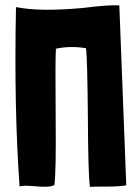

<svg xmlns="http://www.w3.org/2000/svg" viewBox="-20 -725 531 745"><path d="M470 -6Q443 -1 395 -1Q339 -1 330 0H329Q322 -46 321 -269Q319 -496 314 -537L313 -538Q253 -548 197 -536Q194 -496 196 -268Q198 -53 191 -7Q174 3 120 -2Q66 -7 56 -1Q34 -306 42 -696V-697H45Q136 -679 301 -694Q403 -707 443 -704Z"/></svg>

Font: Londrina Solid
Style: Regular
Weight: 400
Designer: Marcelo Magalhaes
Foundry: Marcelo Magalh„es
Version: Version 1.001 2011